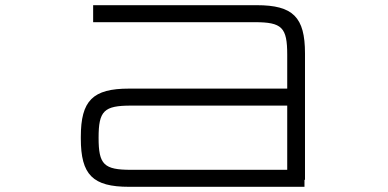

<svg xmlns="http://www.w3.org/2000/svg" viewBox="-20 -720 1496 740"><path d="M485.5 -313H1087V-65.5H485.5C380.5 -65.5 360 -85.5 360 -189C360 -293 380.5 -313 485.5 -313ZM291.5 -186C291.5 -46 337.5 0 477.5 0H1153.5V-27H1155.5V-514C1155.5 -654 1109.5 -700 969.5 -700H339V-634.5H961.5C1067 -634.5 1087 -614.5 1087 -509V-378.5H477.5C337.5 -378.5 291.5 -332.5 291.5 -192.5Z"/></svg>

Font: Melete Light
Style: Regular
Weight: 300
Width: 6
Designer: Sora Sagano
Foundry: DOT COLON
Version: Version 0.200;FEAKit 1.0